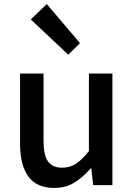

<svg xmlns="http://www.w3.org/2000/svg" viewBox="-20 -914 660 948"><path d="M249 14Q161 14 120 -42.5Q79 -99 79 -204V-551H195V-218Q195 -148 217 -117Q239 -86 287 -86Q325 -86 355 -105.5Q385 -125 419 -168V-551H535V0H440L431 -83H428Q391 -40 348 -13Q305 14 249 14ZM317 -644 132 -818 211 -894 375 -701Z"/></svg>

Font: Source Han Sans TC Medium
Style: Regular
Weight: 500
Designer: Ryoko NISHIZUKA Ë•øÂ°öÊ∂ºÂ≠ê (kana, bopomofo & ideographs); Paul D. Hunt (Latin, Greek & Cyrillic); Sandoll Communicatio
Foundry: Adobe
Version: Version 2.004;hotconv 1.0.118;makeotfexe 2.5.65603